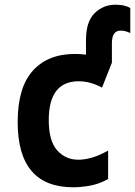

<svg xmlns="http://www.w3.org/2000/svg" viewBox="-20 -785 573 815"><path d="M439 -25V-146Q402 -125 370.5 -116Q339 -107 313 -107Q258 -107 222.5 -147Q187 -187 187 -275Q187 -440 314 -440Q364 -440 413 -413L455 -519V-602Q455 -655 492 -655Q506 -655 516 -651.5Q526 -648 533 -645V-751Q526 -756 509.5 -760.5Q493 -765 470 -765Q418 -765 381.5 -729Q345 -693 345 -615V-553Q322 -556 298 -556Q183 -556 119 -484.5Q55 -413 55 -267Q55 10 291 10Q321 10 360 3.5Q399 -3 439 -25Z"/></svg>

Font: Noto Sans Mono UI Condensed
Style: Bold
Weight: 700
Width: 3
Designer: Monotype Design team
Foundry: Monotype Imaging Inc.
Version: 1.000